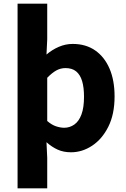

<svg xmlns="http://www.w3.org/2000/svg" viewBox="-20 -818 691 1049"><path d="M76 211V-798H238V-603L234 -520Q264 -546 301 -562Q338 -578 377 -578Q449 -578 500 -542.5Q551 -507 578.5 -443Q606 -379 606 -291Q606 -194 572 -126Q538 -58 483.5 -22Q429 14 368 14Q327 14 295 -0.5Q263 -15 234 -41L238 44V211ZM331 -120Q361 -120 386 -137.5Q411 -155 425 -192.5Q439 -230 439 -289Q439 -341 428.5 -375.5Q418 -410 396 -428Q374 -446 338 -446Q311 -446 287.5 -433Q264 -420 238 -393V-157Q262 -136 286 -128Q310 -120 331 -120Z"/></svg>

Font: Noto Sans TC Thin ExtraBold
Style: Regular
Weight: 800
Version: Version 2.004-H2;hotconv 1.0.118;makeotfexe 2.5.65603